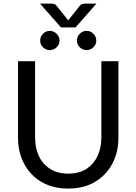

<svg xmlns="http://www.w3.org/2000/svg" viewBox="-20 -1064 776 1092"><path d="M368 8.5Q306.5 8.5 258 -9.5Q209.5 -27.5 174.2 -59.2Q139 -91 117 -133Q82.5 -198.5 82.5 -281V-716H179.5V-281.5Q179.5 -222 201.5 -175.8Q223.5 -129.5 265.8 -103Q308 -76.5 368 -76.5Q431 -76.5 472.8 -104.2Q514.5 -132 535.5 -178.5Q556.5 -225 556.5 -281V-716H653.5V-281Q653.5 -199.5 619.5 -134.2Q585.5 -69 520.5 -29.5Q456.5 8.5 368 8.5ZM409.5 -908H327L207.5 -1043.5H272.5Q278.5 -1043.5 286.5 -1041.8Q294.5 -1040 301 -1032L362 -956Q365 -951 368 -947.5Q371 -951 374 -956L434.5 -1032Q441.5 -1040 449.5 -1041.8Q457.5 -1043.5 463.5 -1043.5H528.5ZM472.5 -779Q450.5 -779 434 -794.8Q417.5 -810.5 417.5 -833Q417.5 -856 434 -872.2Q450.5 -888.5 472.5 -888.5Q494.5 -888.5 511 -872.2Q527.5 -856 527.5 -833Q527.5 -810.5 511 -794.8Q494.5 -779 472.5 -779ZM262.5 -779Q242 -779 225.2 -794.5Q208.5 -810 208.5 -833Q208.5 -856.5 225.2 -872.5Q242 -888.5 262.5 -888.5Q285 -888.5 301.8 -872.2Q318.5 -856 318.5 -833Q318.5 -810.5 301.8 -794.8Q285 -779 262.5 -779Z"/></svg>

Font: Verano Sans
Style: Regular
Weight: 400
Designer: Lukasz Dziedzic with Adam Twardoch and Botio Nikoltchev
Foundry: tyPoland Lukasz Dziedzic
Version: Version 3.001;December 28, 2019;FontCreator 12.0.0.2547 64-b